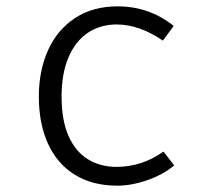

<svg xmlns="http://www.w3.org/2000/svg" viewBox="-20 -568 655 598"><path d="M489.2 -95.9 522.6 -52.8Q488.2 -24.1 439 -6.9Q389.7 10.3 345.6 10.3Q268.2 10.3 213.3 -23.6Q158.5 -57.4 129.7 -120Q101 -182.6 101 -267.2Q101 -348.2 129.7 -411.8Q158.5 -475.4 213.8 -511.8Q269.2 -548.2 346.2 -548.2Q445.1 -548.2 521 -487.2L487.2 -441.5Q413.8 -491.8 343.1 -491.8Q292.8 -491.8 254.1 -466.2Q215.4 -440.5 193.6 -390Q171.8 -339.5 171.8 -267.2Q171.8 -193.8 193.3 -144.9Q214.9 -95.9 253.6 -72.1Q292.3 -48.2 343.1 -48.2Q421.5 -48.2 489.2 -95.9Z"/></svg>

Font: Fira Code Fixed Light
Style: Regular
Weight: 300
Monospace: yes
Designer: Carrois Corporate, Edenspiekermann AG, Nikita Prokopov
Foundry: Carrois Corporate, Edenspiekermann AG, Nikita Prokopov
Version: Version 5.002